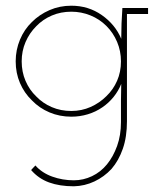

<svg xmlns="http://www.w3.org/2000/svg" viewBox="-20 -403 574 673"><path d="M89 193Q115 223 152 236.5Q189 250 239 250Q277 249 311 233Q345 217 371 189Q396 160 410.5 118.5Q425 77 425 22V-354H499V-375H409Q407 -348 406 -321Q405 -294 405 -267Q384 -317 337 -350Q290 -383 230 -383Q189 -383 153.5 -367.5Q118 -352 92 -326Q65 -300 50 -264Q35 -228 35 -188Q35 -147 50 -112Q65 -77 92 -51Q118 -24 153.5 -9Q189 6 230 6Q260 6 288 -2.5Q316 -11 339 -27Q361 -42 378 -63Q395 -84 405 -109Q405 -94 404.5 -79Q404 -64 404 -50V25Q404 71 390.5 108.5Q377 146 355 173Q333 200 302.5 214.5Q272 229 239 229Q199 229 163 216Q127 203 104 177ZM230 -362Q265 -362 297 -349Q329 -336 353 -312Q377 -288 390.5 -256Q404 -224 404 -188Q404 -151 390.5 -120Q377 -89 353 -66Q329 -42 297.5 -28Q266 -14 230 -14Q193 -14 161.5 -27.5Q130 -41 107 -65Q83 -88 69.5 -119.5Q56 -151 56 -188Q56 -224 69.5 -255.5Q83 -287 107 -311Q130 -335 161.5 -348.5Q193 -362 230 -362Z"/></svg>

Font: Josefin Slab ExtraLight
Style: Regular
Weight: 250
Designer: Santiago Orozco
Foundry: Typemade
Version: Version 2.000